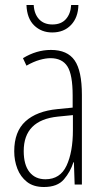

<svg xmlns="http://www.w3.org/2000/svg" viewBox="-20 -739 416 769"><path d="M184 -539Q250 -539 279 -497Q308 -455 308 -359V0H279L276 -89H274Q262 -51 236 -20.5Q210 10 156 10Q114 10 88 -10.5Q62 -31 49.5 -63.5Q37 -96 37 -133Q37 -212 82 -253Q127 -294 210 -302L271 -308V-356Q271 -440 250 -473Q229 -506 182 -506Q163 -506 138.5 -499Q114 -492 86 -476L72 -506Q126 -539 184 -539ZM212 -272Q75 -258 75 -134Q75 -79 98 -50Q121 -21 162 -21Q221 -21 246.5 -75.5Q272 -130 272 -218V-278ZM294 -719Q293 -669 264.5 -639Q236 -609 189 -609Q146 -609 117 -637Q88 -665 86 -719H115Q117 -683 136.5 -662Q156 -641 190 -641Q225 -641 244 -662.5Q263 -684 265 -719Z"/></svg>

Font: Noto Sans Devanagari ExtraCondensed ExtraLight
Style: Regular
Weight: 200
Width: 2
Designer: Jelle Bosma - Monotype Design Team
Foundry: Monotype Imaging Inc.
Version: Version 2.004; ttfautohint (v1.8.4.7-5d5b)